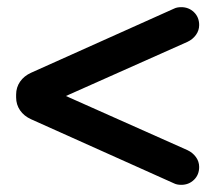

<svg xmlns="http://www.w3.org/2000/svg" viewBox="-20 -564 620 536"><path d="M67 -361 466 -540Q474 -544 486 -544Q507 -544 521.5 -530Q536 -516 536 -494Q536 -479 527 -466.5Q518 -454 503 -447L164 -296L503 -145Q518 -138 527 -125.5Q536 -113 536 -98Q536 -76 521.5 -62Q507 -48 486 -48Q474 -48 466 -52L67 -231Q47 -240 36 -256Q25 -272 25 -292V-300Q25 -320 36 -336Q47 -352 67 -361Z"/></svg>

Font: Varela Round Precious
Style: Medium
Weight: 500
Designer: Joe Prince
Foundry: Joe Prince
Version: Version 1.000